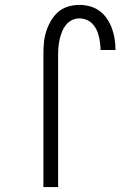

<svg xmlns="http://www.w3.org/2000/svg" viewBox="-20 -763 540 783"><path d="M157 0V-540Q157 -564 159 -587.5Q161 -611 168 -633.5Q175 -656 187 -677Q199 -698 216.5 -713.5Q234 -729 257 -736Q280 -743 304 -743Q326 -743 347.5 -737Q369 -731 386.5 -718Q404 -705 416.5 -686.5Q429 -668 436.5 -647Q444 -626 447.5 -604.5Q451 -583 451 -561V-559H390V-560Q390 -574 388 -588.5Q386 -603 382.5 -617Q379 -631 372.5 -644Q366 -657 356 -667Q346 -677 332 -682.5Q318 -688 304 -688Q288 -688 273.5 -681Q259 -674 249 -661.5Q239 -649 233 -634Q227 -619 223.5 -603.5Q220 -588 218.5 -572Q217 -556 217 -540V0Z"/></svg>

Font: Iosevka Curly Light
Style: Regular
Weight: 300
Monospace: yes
Designer: Belleve Invis
Foundry: Belleve Invis
Version: Version 22.1.2; ttfautohint (v1.8.4)